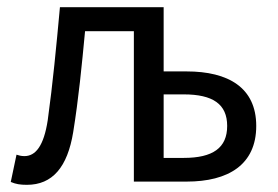

<svg xmlns="http://www.w3.org/2000/svg" viewBox="-20 -506 775 535"><path d="M55 9C126 9 168 -40 184 -138C199 -231 208 -324 217 -419H353V0H500C616 0 694 -47 694 -155C694 -262 616 -307 500 -307H436V-486H147C137 -377 127 -272 113 -171C102 -99 79 -71 48 -71C39 -71 32 -73 26 -75L10 1C24 7 36 9 55 9ZM436 -66V-243H492C573 -243 613 -216 613 -155C613 -94 573 -66 492 -66Z"/></svg>

Font: DAIFUKU Sans
Style: Regular
Weight: 400
Designer: Original font ‘Source Han Sans JP’ : Paul D. Hunt
Foundry: Daifuku
Version: Version 1.000